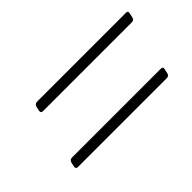

<svg xmlns="http://www.w3.org/2000/svg" viewBox="-33 -670 598 598"><g transform="rotate(-45 265.5 -371.0)"><path d="M116 -454Q106 -454 108 -464L111 -478Q114 -488 124 -488H515Q525 -488 522 -478L519 -464Q517 -454 507 -454ZM70 -254Q60 -254 62 -264L65 -278Q68 -288 77 -288H468Q479 -288 476 -278L473 -264Q471 -254 461 -254Z"/></g></svg>

Font: Instrument Serif
Style: Italic
Weight: 400
Italic angle: -13°
Designer: Rodrigo Fuenzalida
Foundry: fragTYPE
Version: Version 1.000; ttfautohint (v1.8.4.7-5d5b);gftools[0.9.27]